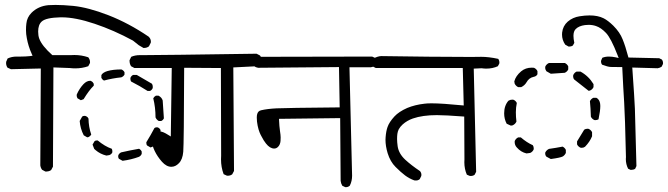

<svg xmlns="http://www.w3.org/2000/svg" viewBox="-20 -777 2734 786"><path d="M64.9 -545.4H47.9Q27.8 -545.4 11.2 -537.6L5.4 -524.4Q4.9 -522.5 4.9 -519Q4.9 -508.8 10.7 -500L24.9 -493.7L147 -496.6L145 -100.1Q146.5 -89.4 152.3 -82L166 -74.7Q167 -74.7 170.7 -74.7Q174.3 -74.7 179.7 -76.2Q185.1 -77.6 189.5 -81.1L196.8 -94.7L198.7 -501L265.6 -498.5Q276.9 -497.1 287.6 -497.1Q316.4 -497.1 341.3 -505.9L348.1 -518.6Q348.6 -520.5 348.6 -522Q348.6 -533.7 341.3 -542.5Q314 -551.8 284.7 -551.8Q277.3 -551.8 270 -551.3H269.5H194.3Q151.4 -589.4 140.6 -619.1Q136.2 -631.3 136.2 -647.9Q136.2 -675.8 150.9 -689Q168 -704.6 227.1 -706.1Q230 -706.1 232.9 -706.1Q288.6 -706.1 367.4 -679.7Q446.3 -653.3 524.4 -610.8L548.3 -591.8L567.4 -580.6Q567.9 -580.6 568.4 -580.6Q581.5 -580.6 589.8 -587.4L597.2 -602.1Q597.7 -604 597.7 -606Q597.7 -617.7 589.8 -625.5L588.4 -627Q507.3 -682.1 424.6 -714.4Q341.8 -746.6 279.3 -752.9Q237.8 -756.8 207.5 -756.8Q191.4 -756.8 178.2 -755.9Q136.7 -752 109.4 -725.1Q90.3 -706.1 87.9 -680.2Q86.4 -668.9 86.4 -653.3Q86.4 -637.7 89.8 -620.6Q95.7 -587.9 109.4 -557.6L113.3 -548.8L103.5 -547.4Q84.5 -545.4 64.9 -545.4ZM560.1 -156.7Q556.6 -164.1 549.3 -168Q512.2 -161.6 476.1 -153.3Q467.8 -149.4 464.4 -141.6Q463.9 -139.6 463.9 -138.2Q463.9 -136.7 463.9 -134.8Q464.4 -130.4 466.8 -127L481.9 -118.7Q517.6 -123.5 548.3 -134.8Q556.2 -138.2 560.1 -147ZM439.9 -153.3Q439.9 -154.3 439.9 -155Q439.9 -155.8 439.9 -157Q439.9 -158.2 439.7 -159.9Q439.5 -161.6 439.5 -162.6Q438.5 -165.5 437.5 -168Q409.2 -177.7 379.9 -202.1Q378.4 -202.1 377 -202.1Q370.6 -202.1 367.2 -199.2L358.9 -185.1L365.7 -167.5L371.1 -162.6Q390.6 -146 415.5 -140.1L427.7 -142.1Q436.5 -145.5 439.9 -153.3ZM622.1 -255.9Q616.2 -255.9 612.3 -252.9Q597.2 -224.1 579.1 -194.8Q579.1 -192.9 579.1 -191.4Q579.1 -185.1 582 -181.6L596.2 -173.3L607.9 -177.7Q627.9 -203.1 637.2 -231.4V-244.6Q633.8 -252 626 -255.4Q624 -255.9 622.1 -255.9ZM330.1 -302.2Q328.1 -302.7 327.1 -302.7Q326.2 -302.7 325.7 -302.7Q325.2 -302.7 324.2 -302.5Q323.2 -302.2 322.3 -302.2Q321.3 -302.2 320.6 -302Q319.8 -301.8 319.3 -301.3Q317.4 -300.8 316.4 -299.8L306.2 -281.7Q308.6 -250.5 322.8 -223.1L336.9 -214.8L342.3 -215.8Q349.6 -219.2 353.5 -226.1Q342.8 -257.3 342.3 -291.5L338.4 -297.4Q335 -300.3 330.1 -302.2ZM618.2 -385.3Q610.8 -381.3 607.4 -374.5Q616.7 -336.9 616.7 -296.4Q620.6 -287.1 629.9 -281.7H640.1Q647.5 -285.2 650.9 -292.5L646 -365.7Q642.1 -378.4 628.9 -385.3ZM349.1 -446.3Q335 -446.3 321.8 -432.6Q305.2 -415 294.4 -390.6Q293.9 -388.7 293.9 -386.7Q293.9 -379.9 297.4 -374.5L311 -366.7L322.3 -371.1Q344.2 -407.2 363.8 -426.3V-434.1Q361.8 -438 358.9 -441.4L352.1 -445.8Q350.6 -446.3 349.1 -446.3ZM605.5 -420.9Q605.5 -428.7 602.1 -434.1L540 -470.2H524.9Q517.6 -466.8 514.2 -459Q513.7 -457 513.7 -455.1Q513.7 -448.2 516.6 -443.4Q552.2 -425.3 584 -404.8H594.2Q601.6 -408.2 605 -416Q605.5 -418.5 605.5 -420.9ZM489.7 -481.4Q485.4 -489.3 477.1 -492.7Q442.9 -492.7 420.4 -486.3Q400.9 -480.5 395 -469.7V-458Q398.9 -450.7 405.8 -447.3Q439.9 -456.5 476.6 -460.4Q485.4 -463.9 489.7 -471.7Z M569.8 -551.3H552.2Q532.7 -551.3 517.1 -544.4L510.3 -530.3Q510.3 -529.8 510.3 -528.8Q510.3 -515.6 516.6 -505.9L530.3 -498.5H683.1L679.2 -218.3L668 -225.1Q646.5 -238.8 634.8 -238.8Q622.1 -238.8 611.3 -228Q602.1 -218.8 602.1 -201.7Q602.1 -182.1 613.3 -158.9Q624.5 -135.7 643.1 -114.7Q661.6 -94.2 681.2 -94.2Q698.2 -94.2 711.9 -108.4Q727.5 -123.5 730.2 -155.8Q732.9 -188 733.9 -499.5L884.3 -498.5L885.3 -139.6L884.8 -125Q884.8 -92.3 895.5 -64L908.2 -58.1Q910.2 -57.6 912.1 -57.6Q923.3 -57.6 930.7 -63.5L938 -77.1L935.1 -501L1022.9 -505.4Q1033.7 -506.8 1043 -512.7L1050.3 -527.3Q1050.8 -529.3 1050.8 -532.7Q1050.8 -536.1 1049.3 -540.8Q1047.9 -545.4 1044.4 -549.8L1030.3 -557.1Q638.2 -551.3 569.8 -551.3Z M1395.5 -10.7Q1405.3 -10.7 1412.1 -17.1Q1421.4 -35.6 1421.4 -57.6L1410.6 -501.5H1497.6Q1506.3 -502.4 1514.6 -507.8L1521 -520.5Q1521 -521 1521 -521.5Q1521 -531.7 1515.6 -540L1503.4 -545.4L1032.2 -544.4L1020 -538.6L1014.2 -527.3Q1014.2 -526.4 1014.2 -523.2Q1014.2 -520 1015.4 -515.1Q1016.6 -510.3 1020 -506.3Q1026.9 -501 1036.6 -499.5L1367.7 -502.4L1370.6 -337.4Q1150.4 -335.4 1112.3 -333.5Q1074.2 -331.5 1049.3 -325.7Q1042.5 -324.2 1038.6 -320.3Q1031.2 -313 1031.2 -295.9Q1031.2 -279.3 1034.7 -262.7Q1038.1 -246.1 1042.5 -235.4Q1046.9 -224.6 1051.3 -217.3Q1059.1 -201.7 1068.8 -189.5Q1085 -168.9 1102.5 -168.9Q1111.3 -168.9 1118.2 -175.8Q1127 -184.6 1128.4 -199.7Q1128.9 -205.6 1128.9 -214.6Q1128.9 -223.6 1126.2 -240.7Q1123.5 -257.8 1122.1 -290.5L1372.6 -293.5L1374.5 -36.6Q1375.5 -26.4 1381.3 -16.6L1392.6 -11.2Q1394 -10.7 1395.5 -10.7Z M1906.7 -56.6Q1916.5 -56.6 1922.9 -61.5L1929.2 -73.7L1919.4 -496.1L1951.7 -497.6Q1961.4 -496.1 1970.7 -496.1Q1996.6 -496.1 2018.1 -505.9L2023.9 -516.6Q2024.4 -518.6 2024.4 -520.5Q2024.4 -529.8 2019.5 -536.1Q1981 -544.4 1949.7 -544.4Q1946.8 -544.4 1938 -544.2Q1929.2 -543.9 1906.2 -543.9Q1838.4 -543.9 1733.4 -544.9L1541 -547.4Q1527.8 -547.4 1506.3 -536.6L1500.5 -524.4Q1500.5 -523.9 1500.5 -522.9Q1500.5 -512.2 1505.9 -504.9L1518.6 -498.5H1874.5L1878.4 -345.2Q1789.6 -354 1746.6 -354Q1729 -354 1717.8 -352.5Q1678.7 -348.1 1647 -335Q1612.8 -319.8 1594.7 -300.3Q1573.2 -276.9 1566.4 -256.8Q1560.5 -240.2 1558.6 -215.3Q1558.1 -210 1558.1 -204.6Q1558.1 -179.2 1566.9 -149.9Q1577.6 -115.2 1599.4 -93.5Q1621.1 -71.8 1638.4 -58.8Q1655.8 -45.9 1675.8 -38.6Q1679.2 -38.1 1680.7 -38.1Q1682.1 -38.1 1683.8 -38.1Q1685.5 -38.1 1688.5 -38.6Q1693.8 -40 1698.2 -43.5L1704.6 -56.6Q1705.1 -58.6 1705.1 -61.5Q1705.1 -69.8 1699.2 -76.7Q1664.1 -100.1 1639.2 -123Q1612.3 -147.9 1607.9 -178.2Q1605.5 -195.8 1605.5 -207.8Q1605.5 -219.7 1606.7 -229Q1607.9 -238.3 1612.3 -247.6Q1618.2 -258.3 1628.4 -267.6Q1646.5 -283.7 1670.4 -292Q1710 -305.7 1768.6 -305.7Q1802.7 -305.7 1880.4 -299.8L1881.3 -124.5Q1880.9 -118.7 1880.9 -112.8Q1880.9 -85.4 1891.1 -62L1902.3 -57.1Q1904.3 -56.6 1906.7 -56.6Z M2563 -81.5Q2572.8 -81.5 2580.1 -85.9L2585.4 -97.2Q2580.6 -293 2579.1 -331.8Q2577.6 -370.6 2568.4 -500.5L2672.4 -497.6Q2681.2 -499 2688.5 -503.9L2693.8 -514.6Q2694.3 -516.6 2694.3 -518.1Q2694.3 -526.9 2689.5 -533.2L2678.7 -538.6L2552.7 -541.5Q2540 -589.4 2528.8 -616.2Q2517.6 -645 2490.7 -671.9Q2469.2 -692.9 2451.2 -702.1Q2427.7 -713.9 2393.6 -713.9Q2374.5 -713.9 2353 -710.4Q2324.7 -706.1 2304.2 -688.5Q2284.2 -670.9 2281.2 -643.6Q2280.8 -639.6 2280.8 -635.3Q2280.8 -613.3 2293.9 -594.2L2307.6 -586.4Q2308.6 -586.4 2311.3 -586.4Q2314 -586.4 2317.9 -587.4Q2321.8 -588.4 2325.2 -590.8L2331.1 -601.6Q2327.6 -618.2 2327.6 -630.4Q2327.6 -648.9 2336.9 -658.2Q2349.6 -670.9 2374.5 -674.3Q2382.3 -675.3 2389.6 -675.3Q2405.8 -675.3 2419.9 -670.4Q2440.4 -663.6 2460.7 -642.3Q2481 -621.1 2507.8 -552.2L2512.7 -539.6L2499.5 -542.5Q2485.8 -545.4 2471.9 -545.4Q2458 -545.4 2445.8 -540.5L2440.9 -529.3Q2440.4 -527.3 2440.4 -524.9Q2440.4 -517.6 2444.8 -512.2Q2467.8 -503.4 2480 -502.9Q2492.2 -502.4 2520.5 -502.4H2527.3Q2531.7 -409.7 2535.2 -357.4Q2538.6 -305.2 2542.5 -133.8L2542 -126Q2542 -104.5 2551.3 -86.4L2561.5 -81.5Q2562 -81.5 2563 -81.5ZM2296.4 -163.6Q2292 -172.4 2283.2 -176.8Q2255.4 -171.4 2227.5 -167.5Q2217.8 -163.1 2212.4 -153.3Q2211.9 -151.4 2211.9 -149.9Q2211.9 -141.1 2216.8 -135.7L2234.9 -126Q2274.4 -131.3 2284.2 -136.7Q2292 -141.6 2296.4 -150.9ZM2164.6 -165Q2165 -167 2165 -168.7Q2165 -170.4 2164.6 -172.9Q2164.1 -178.2 2161.1 -182.6Q2136.7 -193.4 2112.3 -214.4H2101.1Q2091.8 -210 2087.4 -200.2Q2086.9 -198.2 2086.9 -196.3Q2086.9 -182.6 2095.7 -173.3Q2112.3 -154.3 2135.3 -148.9L2150.4 -150.9Q2160.2 -155.3 2164.6 -165ZM2356.4 -172.4Q2358.9 -171.9 2361.3 -171.9Q2369.1 -171.9 2375 -176.3Q2394.5 -196.3 2403.8 -219.2V-235.8Q2399.4 -245.1 2389.6 -249.5Q2387.7 -250 2385.7 -250Q2377.4 -250 2371.6 -246.1L2342.3 -198.2V-186Q2346.7 -176.8 2356.4 -172.4ZM2094.2 -279.3Q2091.8 -297.9 2091.8 -317.4Q2091.8 -336.9 2095.7 -355.5Q2091.3 -364.7 2082 -368.7Q2079.6 -369.1 2077.1 -369.1Q2068.8 -369.1 2061.5 -364.7Q2043.9 -344.7 2043.9 -313Q2043.9 -290 2054.2 -270.5L2071.3 -262.7L2078.1 -263.7Q2089.4 -268.6 2094.2 -279.3ZM2408.7 -376.5Q2399.4 -372.1 2395 -362.8Q2397.9 -334 2398.9 -299.3Q2403.3 -290 2413.1 -285.6Q2415 -285.2 2417 -285.2Q2424.8 -285.2 2430.2 -288.6Q2437.5 -323.7 2437.5 -343Q2437.5 -362.3 2428.2 -371.6Q2425.3 -374.5 2421.4 -376.5ZM2409.7 -432.6Q2389.6 -465.8 2356.4 -483.9H2340.3Q2331.1 -479.5 2326.7 -469.7Q2326.2 -467.3 2326.2 -464.8Q2326.2 -457 2330.6 -451.7L2389.6 -405.3L2395 -406.2Q2405.3 -410.6 2409.7 -420.4ZM2156.7 -500Q2131.3 -500 2113.3 -484.9Q2091.3 -466.3 2085.4 -443.8L2086.9 -434.6Q2091.8 -424.8 2101.1 -420.4H2113.8Q2127.9 -427.2 2135.3 -439.9Q2145.5 -458.5 2164.6 -462.4Q2175.8 -464.4 2180.2 -473.1V-485.8Q2175.8 -495.1 2166 -499.5Q2161.1 -500 2156.7 -500ZM2306.2 -505.4Q2301.8 -514.6 2292.5 -519H2227.1Q2217.3 -514.6 2212.4 -504.9Q2211.9 -502.9 2211.9 -500Q2211.9 -492.2 2216.8 -485.4L2234.9 -475.1L2292 -479Q2301.8 -483.4 2306.2 -492.7Z"/></svg>

Font: Bakudai
Style: ExtraLight
Weight: 200
Version: Version 1.48